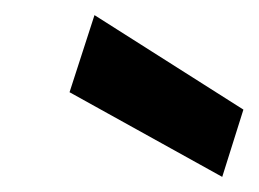

<svg xmlns="http://www.w3.org/2000/svg" viewBox="-20 -778 342 254"><path d="M274 -544 72 -656 105 -758 302 -633Z"/></svg>

Font: DM Sans
Style: Bold Italic
Weight: 700
Italic angle: -10°
Designer: Colophon Foundry, Jonny Pinhorn
Foundry: Colophon Foundry
Version: Version 4.004;gftools[0.9.30]